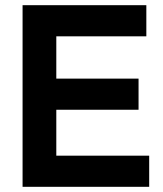

<svg xmlns="http://www.w3.org/2000/svg" viewBox="-20 -720 628 740"><path d="M67 0V-700H544V-580H197V-417H514V-297H197V-120H555V0Z"/></svg>

Font: Zen Kaku Gothic New Black
Style: Regular
Weight: 900
Designer: Yoshimichi Ohira
Foundry: Positype
Version: Version 1.001